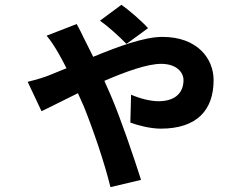

<svg xmlns="http://www.w3.org/2000/svg" viewBox="-20 -682 1040 791"><path d="M501 -501 590 -566C566 -593 509 -643 480 -662L392 -597C428 -571 471 -532 501 -501ZM94 -345 151 -224C178 -236 235 -266 301 -298L326 -242C363 -150 411 -11 435 89L561 59C533 -30 474 -203 436 -290L410 -349C498 -387 587 -419 644 -419C706 -419 736 -385 736 -352C736 -300 702 -265 633 -265C600 -265 556 -276 520 -292L517 -177C546 -166 599 -152 642 -152C792 -152 860 -229 860 -352C860 -440 794 -530 649 -530C574 -530 469 -491 364 -448L326 -524C319 -539 306 -565 296 -583L172 -535C190 -514 208 -485 219 -466C229 -449 241 -426 254 -401L183 -372C169 -366 132 -354 94 -345Z"/></svg>

Font: Noto Sans Mono CJK SC
Style: Bold
Weight: 700
Designer: Ryoko NISHIZUKA 西塚涼子 (kana, bopomofo & ideographs); Paul D. Hunt (Latin, Greek & Cyrillic); Sandoll Communications 산돌커뮤니
Foundry: Adobe
Version: Version 2.004;hotconv 1.0.118;makeotfexe 2.5.65603